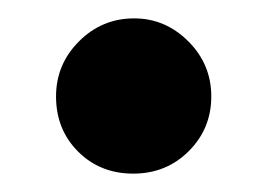

<svg xmlns="http://www.w3.org/2000/svg" viewBox="-20 -437 290 209"><path d="M41 -332Q41 -367 66 -392Q91 -417 126 -417Q160 -417 185 -392Q210 -367 210 -332Q210 -297 185.5 -272.5Q161 -248 125 -248Q89 -248 65 -272Q41 -296 41 -332Z"/></svg>

Font: STIX
Style: Bold
Weight: 700
Designer: MicroPress Inc., with final additions and corrections provided by Coen Hoffman, Elsevier (retired)
Version: Version 1.1.1